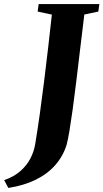

<svg xmlns="http://www.w3.org/2000/svg" viewBox="-112 -763 509 946"><path d="M-71 163 -91.5 124.5Q-44.5 108.5 -12.8 81Q19 53.5 37.2 18.8Q55.5 -16 61.5 -53.5Q73 -122.5 84 -200.5Q95 -278.5 105.2 -361.5Q115.5 -444.5 125.2 -528Q135 -611.5 143.5 -691L73.5 -706L78.5 -743H377.5L372.5 -706L303.5 -691.5Q292.5 -602 282.5 -518Q272.5 -434 263.5 -359.2Q254.5 -284.5 246 -223.2Q237.5 -162 230 -117.2Q222.5 -72.5 216 -49Q198.5 7 160.2 50.5Q122 94 64 122.5Q6 151 -71 163Z"/></svg>

Font: Merriweather 72pt ExtraBold
Style: Italic
Weight: 800
Italic angle: -7.8°
Version: Version 2.101